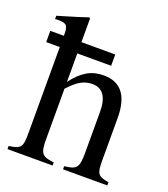

<svg xmlns="http://www.w3.org/2000/svg" viewBox="-127 -774 755 864"><g transform="rotate(20 250.0 -341.5)"><path d="M487 0V-15C433 -25 427 -33 427 -102V-301C427 -406 386 -460 304 -460C245 -460 203 -436 157 -376V-512H319V-566H157V-680L152 -683C117 -671 94 -664 37 -647L10 -639V-623C13 -624 18 -624 22 -624C65 -624 73 -616 73 -573V-566H8V-512H73V-102C73 -32 67 -23 9 -15V0H225V-15C167 -21 157 -33 157 -102V-343C199 -389 229 -406 269 -406C318 -406 343 -370 343 -300V-102C343 -33 333 -21 275 -15V0Z"/></g></svg>

Font: XITS
Style: Regular
Weight: 400
Designer: MicroPress Inc., with final additions and corrections provided by Coen Hoffman, Elsevier (retired)
Version: Version 1.302